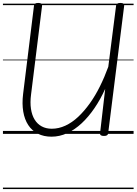

<svg xmlns="http://www.w3.org/2000/svg" viewBox="-20 -910 928 1305"><path d="M330 19Q277 19 237 -1.5Q197 -22 172 -60Q147 -98 138 -151.5Q129 -205 137 -271L211 -871Q212 -881 218.5 -885.5Q225 -890 240 -890Q254 -890 260.5 -885.5Q267 -881 266 -871L191 -267Q184 -213 190.5 -170Q197 -127 215.5 -97Q234 -67 263.5 -51Q293 -35 332 -35Q379 -35 424.5 -56Q470 -77 511.5 -116Q553 -155 590.5 -207.5Q628 -260 659.5 -323.5Q691 -387 716 -456L769 -871Q770 -881 777 -885.5Q784 -890 798 -890Q813 -890 819 -885Q825 -880 824 -871L715 -3Q714 5 707.5 9.5Q701 14 687 14Q672 14 665.5 9.5Q659 5 660 -4L695 -306Q663 -235 622.5 -175.5Q582 -116 535.5 -72.5Q489 -29 437 -5Q385 19 330 19ZM0 365H888V375H0ZM0 -20H888V0H0ZM0 -505H888V-500H0ZM0 -885H888V-875H0Z"/></svg>

Font: Playwrite GB S Guides
Style: Italic
Weight: 400
Italic angle: -7.01216°
Designer: Veronika Burian, José Scaglione
Foundry: TypeTogether
Version: Version 1.002